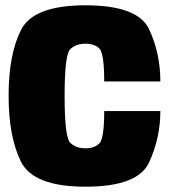

<svg xmlns="http://www.w3.org/2000/svg" viewBox="-20 -701 648 725"><path d="M303 4Q106.5 4 59.5 -90Q12.5 -184 12.5 -339.8Q12.5 -495.5 59.5 -588.2Q106.5 -681 302.5 -681Q501 -681 543.2 -590.2Q585.5 -499.5 585.5 -393.5H373.5Q373.5 -500.5 355 -518.2Q336.5 -536 302 -536Q266.5 -536 245.2 -515.2Q224 -494.5 224 -339.5Q224 -183 245.2 -162Q266.5 -141 302 -141Q336.5 -141 355 -159.2Q373.5 -177.5 373.5 -281.5H585.5Q585.5 -180.5 543.2 -88.2Q501 4 303 4Z"/></svg>

Font: Anybody Black
Style: Regular
Weight: 900
Designer: Tyler Finck
Foundry: Etcetera Type Company
Version: Version 1.010; ttfautohint (v1.8.3) -l 8 -r 50 -G 200 -x 14 